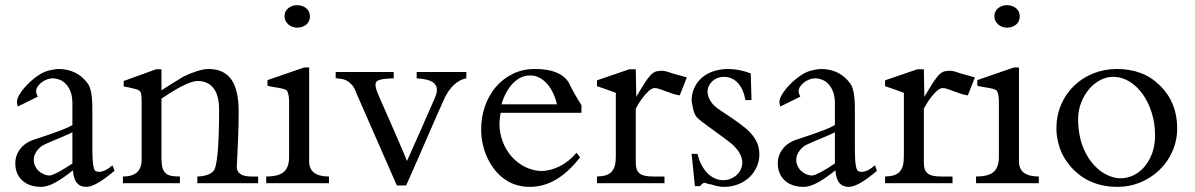

<svg xmlns="http://www.w3.org/2000/svg" viewBox="-20 -708 4617 742"><path d="M259.8 -196.8Q254.4 -193.8 244.1 -189.2Q233.9 -184.6 221.7 -179.4Q209.5 -174.3 196.3 -168.9Q183.1 -163.6 171.6 -158.4Q160.2 -153.3 151.9 -149.4Q143.6 -145.5 140.6 -143.1Q127 -132.8 118.7 -118.9Q110.4 -105 110.4 -90.3Q110.4 -78.1 115.5 -66.9Q120.6 -55.7 129.2 -47.6Q137.7 -39.6 148.9 -34.7Q160.2 -29.8 172.4 -29.8Q176.8 -29.8 186 -33.7Q195.3 -37.6 207.3 -43.9Q219.2 -50.3 232.9 -58.8Q246.6 -67.4 259.8 -76.2ZM422.4 -47.9Q349.1 14.2 314 14.2Q290 14.2 277.1 -1Q264.2 -16.1 261.7 -49.8Q222.7 -18.1 192.4 -2Q162.1 14.2 139.6 14.2Q93.3 14.2 66.2 -10.5Q39.1 -35.2 39.1 -77.6Q39.1 -105 54.7 -127.9Q70.3 -150.9 98.6 -163.6Q106 -167 126 -173.3Q146 -179.7 170.2 -188Q194.3 -196.3 219 -205.8Q243.7 -215.3 259.8 -224.6V-307.6Q259.8 -335 252.7 -353.5Q245.6 -372.1 234.6 -383.5Q223.6 -395 210 -400.1Q196.3 -405.3 183.1 -405.3Q172.9 -405.3 161.6 -401.1Q150.4 -397 141.1 -389.9Q131.8 -382.8 125.7 -373.8Q119.6 -364.7 119.6 -355Q119.6 -347.2 126 -334.5L48.8 -296.4Q45.4 -307.1 45.4 -314.5Q45.4 -324.7 53 -338.6Q60.5 -352.5 72.8 -367.2Q85 -381.8 100.8 -395.8Q116.7 -409.7 132.8 -419.9Q151.4 -431.2 169.9 -435.8Q188.5 -440.4 205.1 -441.4Q278.8 -441.4 319.8 -384.3Q328.1 -373 332.5 -349.1Q336.9 -325.2 336.9 -289.6V-147Q336.9 -111.3 338.1 -90.8Q339.4 -70.3 342.3 -59.8Q345.2 -49.3 350.1 -46.6Q355 -43.9 362.3 -43.9Q386.2 -43.9 414.6 -69.3Z M977.5 0H742.7V-25.9Q787.1 -27.3 804.2 -46.4Q826.7 -67.9 826.7 -284.7Q826.7 -339.8 804.9 -367.4Q783.2 -395 744.1 -395Q723.6 -395 687.3 -377Q650.9 -358.9 604 -326.7V-96.7Q604 -73.7 607.9 -59.8Q611.8 -45.9 620.4 -38.3Q628.9 -30.8 642.3 -28.3Q655.8 -25.9 675.3 -25.9V0H455.1V-25.9Q527.3 -25.9 527.3 -90.3V-315.4Q527.3 -330.6 526.4 -339.6Q525.4 -348.6 522.2 -353.5Q519 -358.4 513.2 -360.8Q507.3 -363.3 498 -365.2Q488.3 -367.7 478 -370.1Q467.8 -372.6 458 -374V-395L583.5 -440.4H604V-358.9Q611.3 -363.8 624.8 -372.3Q638.2 -380.9 651.9 -389.2Q665.5 -397.5 676 -404.1Q686.5 -410.6 688 -411.6Q716.3 -425.3 741.7 -433.3Q767.1 -441.4 785.6 -441.4Q845.2 -441.4 873.8 -401.1Q902.3 -360.8 902.3 -278.3Q902.3 -222.2 900.1 -170.4Q897.9 -118.7 895.5 -71.3V-69.8Q895.5 -68.8 895.3 -68.4Q895 -67.9 895 -67.4V-63Q895 -45.4 908.9 -35.6Q922.9 -25.9 951.7 -25.9H977.5Z M1177.7 -645Q1177.7 -624.5 1163.3 -612.8Q1148.9 -601.1 1127.9 -601.1Q1119.1 -601.1 1110.4 -604.2Q1101.6 -607.4 1094.7 -613.3Q1087.9 -619.1 1083.7 -627.2Q1079.6 -635.3 1079.6 -645Q1079.6 -664.6 1094 -676.3Q1108.4 -688 1127.9 -688Q1148.9 -688 1163.3 -676.3Q1177.7 -664.6 1177.7 -645ZM1251.5 0H1008.8V-25.9Q1057.1 -25.9 1077.1 -43.9Q1097.2 -62 1097.2 -101.1V-316.4Q1097.2 -333.5 1094 -345Q1090.8 -356.4 1086.9 -359.4Q1081.1 -363.3 1071.5 -365.5Q1062 -367.7 1051.5 -369.4Q1041 -371.1 1030.8 -372.8Q1020.5 -374.5 1013.7 -377V-398.4L1155.3 -447.3H1174.8V-83.5Q1174.8 -25.9 1251.5 -25.9Z M1782.2 -405.3Q1755.9 -400.4 1734.4 -380.1Q1712.9 -359.9 1698.2 -329.1Q1694.8 -321.8 1687.3 -304.7Q1679.7 -287.6 1669.4 -264.6Q1659.2 -241.7 1647.5 -214.6Q1635.7 -187.5 1623.5 -159.4Q1611.3 -131.3 1599.4 -104Q1587.4 -76.7 1577.4 -54Q1567.4 -31.2 1560.1 -14.6Q1552.7 2 1549.3 8.8H1513.7L1356.9 -348.6Q1350.1 -368.7 1340.3 -379.6Q1330.6 -390.6 1320.1 -396.2Q1309.6 -401.9 1298.3 -403.3Q1287.1 -404.8 1277.3 -405.8V-429.7H1501.5V-405.3Q1464.8 -404.3 1448 -399.7Q1431.2 -395 1431.2 -381.3Q1431.2 -374 1433.1 -366.5Q1435.1 -358.9 1440.4 -345.7Q1445.8 -332.5 1455.8 -310.3Q1465.8 -288.1 1481.9 -251Q1493.2 -225.6 1504.6 -199.2Q1516.1 -172.9 1525.9 -149.9Q1535.6 -127 1543 -109.9Q1550.3 -92.8 1552.7 -85.9Q1554.2 -88.4 1559.3 -100.1Q1564.5 -111.8 1572.3 -129.4Q1580.1 -147 1589.6 -168.5Q1599.1 -189.9 1608.9 -211.9Q1631.8 -263.7 1659.7 -327.6Q1668.5 -346.7 1668.5 -360.4Q1668.5 -380.4 1650.6 -391.6Q1632.8 -402.8 1590.3 -405.3V-429.7H1782.2Z M2132.3 -304.7Q2127.4 -327.1 2117.9 -347.4Q2108.4 -367.7 2095.2 -383.1Q2082 -398.4 2065.2 -407.5Q2048.3 -416.5 2029.3 -416.5Q2009.8 -416.5 1992.9 -408.4Q1976.1 -400.4 1961.9 -385.7Q1947.8 -371.1 1936.5 -350.3Q1925.3 -329.6 1918 -304.7ZM2227.1 -272H1914.6Q1910.2 -242.7 1910.2 -229.5Q1910.2 -195.3 1921.9 -163.1Q1933.6 -130.9 1954.8 -105.7Q1976.1 -80.6 2005.9 -64.7Q2035.6 -48.8 2071.3 -46.9Q2107.4 -47.9 2142.6 -65.2Q2177.7 -82.5 2208 -117.7L2221.7 -100.1Q2133.8 14.2 2027.8 14.2Q1973.1 14.2 1931.4 -14.6Q1889.6 -43.5 1863.3 -98.1Q1852.1 -123 1845.7 -151.1Q1839.4 -179.2 1839.4 -208.5Q1839.4 -253.4 1853.5 -295.4Q1867.7 -337.4 1894.5 -369.9Q1921.4 -402.3 1960.2 -421.9Q1999 -441.4 2048.3 -441.4Q2094.7 -441.4 2127 -429.2Q2159.2 -417 2176.8 -391.1Q2184.1 -375.5 2196.3 -353.3Q2208.5 -331.1 2227.1 -301.3Z M2634.3 -408.7 2606.9 -339.4Q2593.3 -341.3 2579.1 -345.9Q2564.9 -350.6 2552.2 -355.5Q2539.6 -360.4 2528.8 -364Q2518.1 -367.7 2510.7 -367.7Q2500.5 -367.7 2489.7 -358.6Q2479 -349.6 2468.8 -336.9Q2458.5 -324.2 2450.2 -310.8Q2441.9 -297.4 2437 -288.6V-80.6Q2437 -65.4 2440.2 -55.2Q2443.4 -44.9 2451.2 -38.3Q2459 -31.7 2471.9 -28.8Q2484.9 -25.9 2503.9 -25.9H2547.9V0H2287.1V-25.9Q2307.1 -26.4 2320.8 -30.5Q2334.5 -34.7 2343.3 -43.9Q2352.1 -53.2 2356 -67.9Q2359.9 -82.5 2359.9 -103.5V-349.1Q2342.8 -356 2323.7 -362.5Q2304.7 -369.1 2287.1 -375V-397.5L2412.1 -440.4H2437L2439 -334Q2459.5 -368.7 2472.4 -388.7Q2485.4 -408.7 2495.6 -418.9Q2505.9 -429.2 2515.6 -431.9Q2525.4 -434.6 2538.6 -434.6Q2544.4 -434.6 2555.2 -431.9Q2565.9 -429.2 2575.7 -425.3Z M2914.6 -111.3Q2914.6 -84.5 2903.8 -61.5Q2893.1 -38.6 2874.8 -21.7Q2856.4 -4.9 2831.5 4.6Q2806.6 14.2 2777.8 14.2Q2765.1 14.2 2752.9 11.5Q2740.7 8.8 2729.5 4.9Q2721.2 4.4 2713.1 1.5Q2705.1 -1.5 2702.1 -1.5Q2699.2 -1.5 2694.6 1.7Q2689.9 4.9 2686 11.2H2665.5L2652.8 -113.3H2675.3Q2680.7 -91.8 2689.9 -73.2Q2699.2 -54.7 2711.9 -41Q2724.6 -27.3 2740.7 -19.5Q2756.8 -11.7 2775.4 -11.7Q2789.6 -11.7 2802.7 -16.8Q2815.9 -22 2826.2 -31Q2836.4 -40 2842.5 -52.7Q2848.6 -65.4 2848.6 -80.6Q2848.6 -95.2 2840.6 -111.6Q2832.5 -127.9 2815.4 -145Q2809.6 -150.9 2798.3 -159.7Q2787.1 -168.5 2773.2 -178.5Q2759.3 -188.5 2744.4 -199.5Q2729.5 -210.4 2715.6 -220.5Q2701.7 -230.5 2690.4 -239.5Q2679.2 -248.5 2672.9 -254.9Q2663.6 -266.1 2659.4 -283.9Q2655.3 -301.8 2652.8 -318.4Q2652.8 -346.2 2663.3 -368.9Q2673.8 -391.6 2692.4 -407.7Q2710.9 -423.8 2737.1 -432.6Q2763.2 -441.4 2793.9 -441.4Q2836.4 -441.4 2881.3 -424.3L2884.3 -321.3H2860.4Q2857.4 -341.3 2850.3 -357.7Q2843.3 -374 2832.8 -386Q2822.3 -397.9 2808.1 -404.5Q2793.9 -411.1 2776.9 -411.1Q2765.1 -411.1 2753.9 -407Q2742.7 -402.8 2733.9 -395Q2725.1 -387.2 2719.7 -376.7Q2714.4 -366.2 2714.4 -353.5Q2714.4 -339.4 2723.1 -322.5Q2731.9 -305.7 2747.6 -293.5Q2751.5 -289.6 2768.1 -278.8Q2784.7 -268.1 2808.6 -251.5Q2836.4 -232.9 2856.7 -216.3Q2877 -199.7 2889.6 -183.3Q2902.3 -167 2908.4 -149.4Q2914.6 -131.8 2914.6 -111.3Z M3206.5 -196.8Q3201.2 -193.8 3190.9 -189.2Q3180.7 -184.6 3168.5 -179.4Q3156.2 -174.3 3143.1 -168.9Q3129.9 -163.6 3118.4 -158.4Q3106.9 -153.3 3098.6 -149.4Q3090.3 -145.5 3087.4 -143.1Q3073.7 -132.8 3065.4 -118.9Q3057.1 -105 3057.1 -90.3Q3057.1 -78.1 3062.3 -66.9Q3067.4 -55.7 3075.9 -47.6Q3084.5 -39.6 3095.7 -34.7Q3106.9 -29.8 3119.1 -29.8Q3123.5 -29.8 3132.8 -33.7Q3142.1 -37.6 3154.1 -43.9Q3166 -50.3 3179.7 -58.8Q3193.4 -67.4 3206.5 -76.2ZM3369.1 -47.9Q3295.9 14.2 3260.7 14.2Q3236.8 14.2 3223.9 -1Q3210.9 -16.1 3208.5 -49.8Q3169.4 -18.1 3139.2 -2Q3108.9 14.2 3086.4 14.2Q3040 14.2 3012.9 -10.5Q2985.8 -35.2 2985.8 -77.6Q2985.8 -105 3001.5 -127.9Q3017.1 -150.9 3045.4 -163.6Q3052.7 -167 3072.8 -173.3Q3092.8 -179.7 3116.9 -188Q3141.1 -196.3 3165.8 -205.8Q3190.4 -215.3 3206.5 -224.6V-307.6Q3206.5 -335 3199.5 -353.5Q3192.4 -372.1 3181.4 -383.5Q3170.4 -395 3156.7 -400.1Q3143.1 -405.3 3129.9 -405.3Q3119.6 -405.3 3108.4 -401.1Q3097.2 -397 3087.9 -389.9Q3078.6 -382.8 3072.5 -373.8Q3066.4 -364.7 3066.4 -355Q3066.4 -347.2 3072.8 -334.5L2995.6 -296.4Q2992.2 -307.1 2992.2 -314.5Q2992.2 -324.7 2999.8 -338.6Q3007.3 -352.5 3019.5 -367.2Q3031.7 -381.8 3047.6 -395.8Q3063.5 -409.7 3079.6 -419.9Q3098.1 -431.2 3116.7 -435.8Q3135.3 -440.4 3151.9 -441.4Q3225.6 -441.4 3266.6 -384.3Q3274.9 -373 3279.3 -349.1Q3283.7 -325.2 3283.7 -289.6V-147Q3283.7 -111.3 3284.9 -90.8Q3286.1 -70.3 3289.1 -59.8Q3292 -49.3 3296.9 -46.6Q3301.8 -43.9 3309.1 -43.9Q3333 -43.9 3361.3 -69.3Z M3747.6 -408.7 3720.2 -339.4Q3706.5 -341.3 3692.4 -345.9Q3678.2 -350.6 3665.5 -355.5Q3652.8 -360.4 3642.1 -364Q3631.3 -367.7 3624 -367.7Q3613.8 -367.7 3603 -358.6Q3592.3 -349.6 3582 -336.9Q3571.8 -324.2 3563.5 -310.8Q3555.2 -297.4 3550.3 -288.6V-80.6Q3550.3 -65.4 3553.5 -55.2Q3556.6 -44.9 3564.5 -38.3Q3572.3 -31.7 3585.2 -28.8Q3598.1 -25.9 3617.2 -25.9H3661.1V0H3400.4V-25.9Q3420.4 -26.4 3434.1 -30.5Q3447.8 -34.7 3456.5 -43.9Q3465.3 -53.2 3469.2 -67.9Q3473.1 -82.5 3473.1 -103.5V-349.1Q3456.1 -356 3437 -362.5Q3418 -369.1 3400.4 -375V-397.5L3525.4 -440.4H3550.3L3552.2 -334Q3572.8 -368.7 3585.7 -388.7Q3598.6 -408.7 3608.9 -418.9Q3619.1 -429.2 3628.9 -431.9Q3638.7 -434.6 3651.9 -434.6Q3657.7 -434.6 3668.5 -431.9Q3679.2 -429.2 3689 -425.3Z M3920.9 -645Q3920.9 -624.5 3906.5 -612.8Q3892.1 -601.1 3871.1 -601.1Q3862.3 -601.1 3853.5 -604.2Q3844.7 -607.4 3837.9 -613.3Q3831.1 -619.1 3826.9 -627.2Q3822.8 -635.3 3822.8 -645Q3822.8 -664.6 3837.2 -676.3Q3851.6 -688 3871.1 -688Q3892.1 -688 3906.5 -676.3Q3920.9 -664.6 3920.9 -645ZM3994.6 0H3752V-25.9Q3800.3 -25.9 3820.3 -43.9Q3840.3 -62 3840.3 -101.1V-316.4Q3840.3 -333.5 3837.2 -345Q3834 -356.4 3830.1 -359.4Q3824.2 -363.3 3814.7 -365.5Q3805.2 -367.7 3794.7 -369.4Q3784.2 -371.1 3773.9 -372.8Q3763.7 -374.5 3756.8 -377V-398.4L3898.4 -447.3H3918V-83.5Q3918 -25.9 3994.6 -25.9Z M4443.8 -185.5Q4443.8 -231.4 4430.9 -272.5Q4418 -313.5 4396 -344.2Q4374 -375 4344.5 -393.1Q4314.9 -411.1 4281.2 -411.1Q4255.9 -411.1 4231.4 -398.2Q4207 -385.3 4188.2 -362.8Q4169.4 -340.3 4158 -310.8Q4146.5 -281.2 4146.5 -248Q4146.5 -183.1 4168.2 -132.6Q4189.9 -82 4229.5 -49.8Q4248 -35.6 4269.3 -27.3Q4290.5 -19 4311 -19Q4335.9 -19 4359.9 -30.3Q4383.8 -41.5 4402.3 -63Q4420.9 -84.5 4432.4 -115.2Q4443.8 -146 4443.8 -185.5ZM4529.3 -212.9Q4529.3 -164.6 4510.7 -122.8Q4492.2 -81.1 4460.4 -50.8Q4428.7 -20.5 4387.2 -3.2Q4345.7 14.2 4299.3 14.2Q4231 14.2 4179 -14.4Q4127 -43 4093.8 -97.2Q4079.1 -120.6 4071 -150.9Q4063 -181.2 4062.5 -210.4Q4062.5 -261.2 4080.8 -303.7Q4099.1 -346.2 4130.9 -376.7Q4162.6 -407.2 4205.1 -424.3Q4247.6 -441.4 4295.9 -441.4Q4346.7 -441.4 4387.9 -426Q4429.2 -410.6 4462.9 -377.4Q4529.3 -312 4529.3 -212.9Z"/></svg>

Font: XB Niloofar
Style: Regular
Weight: 400
Designer: Behnam
Foundry: Irmug
Version: Version 7.201 2008